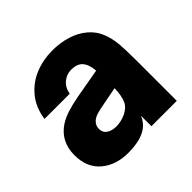

<svg xmlns="http://www.w3.org/2000/svg" viewBox="-149 -733 899 899"><g transform="rotate(-45 300.5 -283.5)"><path d="M33 -159Q33 -249 104 -296Q131 -313 163.5 -323Q196 -333 238 -341L385 -367Q382 -410 362 -433Q343 -453 305 -453Q275 -453 251 -433Q227 -413 221 -378H54Q64 -446 101.5 -491Q139 -536 192.5 -557.5Q246 -579 306 -579Q358 -579 403.5 -565Q449 -551 482 -523Q515 -495 530 -457Q545 -419 548.5 -378Q552 -337 552 -269V0H384V-69Q370 -36 344 -18Q301 12 219 12Q138 12 85.5 -32.5Q33 -77 33 -159ZM329 -129Q362 -144 374 -171Q386 -198 388 -248L285 -228Q257 -223 241.5 -217Q226 -211 216 -201Q201 -186 201 -165Q201 -140 220 -127.5Q239 -115 268 -115Q298 -115 329 -129Z"/></g></svg>

Font: Open Sauce One Black
Style: Regular
Weight: 900
Designer: Alfredo Marco Pradil
Foundry: Creative Sauce Fz LLC
Version: Version 1.477